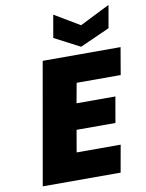

<svg xmlns="http://www.w3.org/2000/svg" viewBox="-101 -1025 833 1095"><g transform="rotate(-10 315.5 -477.0)"><path d="M582 -823 410 -746 262 -823 285 -954 431 -867 605 -954ZM349 -548 328 -433H553L527 -284H302L280 -157H535L507 0H56L180 -705H631L604 -548Z"/></g></svg>

Font: Fz Poppins ExtBd
Style: Italic
Weight: 800
Italic angle: -10°
Designer: Ninad Kale (Devanagari), Jonny Pinhorn (Latin)
Foundry: Indian Type Foundry
Version: Vit hóa bi Vntype.Com & FontZin.Com